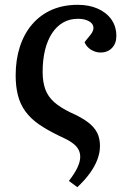

<svg xmlns="http://www.w3.org/2000/svg" viewBox="-20 -543 541 797"><path d="M301 234 266 208Q290 177 301.5 152.5Q313 128 313 108Q313 90 304.5 75.5Q296 61 277 48Q258 35 226 21Q176 -3 141.5 -27Q107 -51 85.5 -80.5Q64 -110 54.5 -147Q45 -184 45 -230Q45 -295 62.5 -349Q80 -403 113.5 -442Q147 -481 194.5 -502Q242 -523 303 -523Q350 -523 386 -507Q422 -491 442.5 -462Q463 -433 463 -393Q463 -363 445 -344Q427 -325 397 -325Q377 -325 358 -336.5Q339 -348 331 -368L352 -394Q360 -403 364 -411.5Q368 -420 368 -427Q368 -444 350 -454.5Q332 -465 304 -465Q269 -465 242 -449.5Q215 -434 196 -405Q177 -376 167 -335.5Q157 -295 157 -244Q157 -203 168 -172.5Q179 -142 205 -119Q231 -96 273 -76Q318 -56 344.5 -36Q371 -16 383 7.5Q395 31 395 63Q395 90 384.5 118.5Q374 147 353 176Q332 205 301 234Z"/></svg>

Font: Literata 18pt Medium
Style: Italic
Weight: 500
Italic angle: -2°
Designer: Latin by Veronika Burian and Jose Scaglione. Greek by Irene Vlachou. Cyrillic by Vera Evstafieva
Foundry: TypeTogether
Version: Version 3.103;gftools[0.9.29]